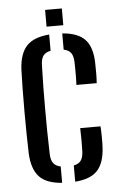

<svg xmlns="http://www.w3.org/2000/svg" viewBox="-52 -746 496 791"><g transform="rotate(-5 196.0 -351.0)"><path d="M46.2 -126.3Q45.1 -161.3 44.4 -205.4Q43.7 -249.6 43.7 -297.2Q43.7 -344.8 44.3 -390.1Q44.8 -435.4 46.2 -472.5Q49.6 -538.5 79.1 -570.1Q108.7 -601.8 172.8 -606.6V-539.6Q151.5 -535.5 142 -522.3Q132.6 -509.1 132.1 -483.6Q130.6 -437.3 130 -392.2Q129.5 -347.1 129.5 -302.1Q129.5 -257 130 -211.3Q130.6 -165.5 132.1 -117.6Q132.6 -91.9 142.2 -78.6Q151.9 -65.3 172.8 -61V6.6Q107.1 1.7 78.2 -30Q49.4 -61.7 46.2 -126.3ZM226.8 6.6V-60.5Q248.1 -64.8 257.2 -78.2Q266.3 -91.7 266.9 -118.2Q267.5 -138.8 267.5 -160.5Q267.5 -182.1 266.5 -211.5H350.4Q351.8 -194.4 352.1 -169Q352.4 -143.6 351.4 -126.3Q348.5 -61.4 319.8 -29.8Q291 1.9 226.8 6.6ZM266.5 -390.1Q267.4 -405.6 267.5 -422.2Q267.5 -438.8 267.5 -454.8Q267.4 -470.8 266.9 -484Q266.3 -509.2 257 -522.3Q247.7 -535.3 226.8 -539.5V-606.6Q291 -601.9 320.4 -570.8Q349.7 -539.8 351.4 -475.3Q352 -455.3 351.9 -431.8Q351.8 -408.4 350.4 -390.1ZM164.9 -640V-709.2H234.1V-640Z"/></g></svg>

Font: Big Shoulders Stencil Text SC Thin
Style: Regular
Weight: 100
Designer: Patric King
Foundry: XO Type Co
Version: Version 2.001